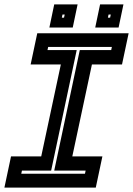

<svg xmlns="http://www.w3.org/2000/svg" viewBox="-37 -851 604 871"><path d="M-17 0 13 -141.5H150L239 -558.5H102L132 -700H546.5L516.5 -558.5H380L291 -141.5H427.5L397.5 0ZM59.5 -63H348.5L351.5 -77H209L325 -624H467.5L470.5 -638H181.5L178.5 -624H311L195 -77H62.5ZM395 -726 417 -831H523L501 -726ZM187 -726 209 -831H315L293 -726ZM243.5 -771H253.5L256.5 -785H246.5ZM452.5 -771H462.5L465.5 -785H455.5Z"/></svg>

Font: Tourney Thin
Style: Italic
Weight: 100
Italic angle: -12°
Designer: Tyler Finck
Foundry: Etcetera Type Co
Version: Version 1.015